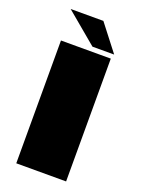

<svg xmlns="http://www.w3.org/2000/svg" viewBox="-141 -805 641 869"><g transform="rotate(20 179.0 -370.0)"><path d="M51.5 0H291.5V-591.5H51.5ZM195 -614H299.5L201.5 -740.5H44Z"/></g></svg>

Font: Anybody SemiExpanded Black
Style: Regular
Weight: 900
Width: 6
Version: Version 1.113;gftools[0.9.25]